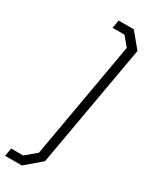

<svg xmlns="http://www.w3.org/2000/svg" viewBox="-275 -865 811 1030"><g transform="rotate(30 130.5 -349.5)"><path d="M297 -725 163 35 67 117H-37L-28 67H46L112 12L239 -711L193 -766H119L128 -816H222Z"/></g></svg>

Font: Chakra Petch Light
Style: Italic
Weight: 300
Italic angle: -10°
Designer: Katatrad Aksorn Co.,Ltd.
Foundry: Cadson Demak Co.,Ltd.
Version: Version 1.000; ttfautohint (v1.6)